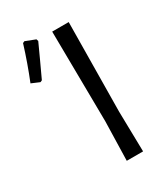

<svg xmlns="http://www.w3.org/2000/svg" viewBox="-168 -745 723 825"><g transform="rotate(-30 194.0 -332.5)"><path d="M80 -661 89 -665 138 -646 141 -636Q133 -619 108.5 -565Q84 -511 70 -482L61 -478L21 -495Q53 -574 80 -661ZM295 -641 290 -200 294 0H213L218 -193L213 -641Z"/></g></svg>

Font: Alegreya Sans SC
Style: Regular
Weight: 400
Designer: Juan Pablo del Peral
Foundry: Huerta Tipografica
Version: Version 2.007